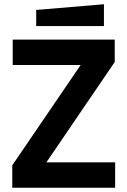

<svg xmlns="http://www.w3.org/2000/svg" viewBox="-20 -887 602 907"><path d="M38 0V-106L361 -580H40V-700H522V-594L199 -120H524V0ZM151 -764V-840L471 -867V-764Z"/></svg>

Font: Tektur SemiBold
Style: Regular
Weight: 600
Designer: Adam Jagosz
Foundry: Adam Jagosz
Version: Version 1.005;gftools[0.9.30]